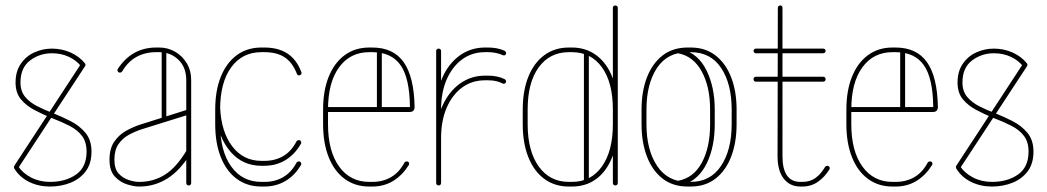

<svg xmlns="http://www.w3.org/2000/svg" viewBox="-20 -679 3835 703"><path d="M277 -446Q279 -449 283 -449Q286 -449 288 -448Q290 -447 291.5 -445.5Q293 -444 293 -441Q293 -440 291 -436L47 -64Q45 -59 40 -59Q35 -59 33 -61.5Q31 -64 31 -67Q31 -68 31.5 -69.5Q32 -71 33 -73ZM33 -61Q32 -62 31.5 -63.5Q31 -65 31 -67Q31 -70 33 -73Q35 -76 39 -76Q43 -76 46 -71Q63 -45 94 -29Q125 -13 163 -13Q220 -13 258.5 -40Q297 -67 297 -124Q297 -159 280.5 -181Q264 -203 235 -218Q206 -233 169 -247Q137 -260 106.5 -276Q76 -292 56.5 -315.5Q37 -339 37 -377Q37 -418 56.5 -446Q76 -474 106.5 -487.5Q137 -501 170 -501Q207 -501 239 -486.5Q271 -472 291 -447Q292 -446 292.5 -444.5Q293 -443 293 -441Q293 -439 291 -437Q289 -435 287 -434Q285 -433 284 -433Q280 -433 277 -436Q260 -458 232 -471Q204 -484 170 -484Q125 -484 90 -457.5Q55 -431 55 -377Q55 -345 72 -324.5Q89 -304 116.5 -290Q144 -276 176 -264Q206 -252 238.5 -235.5Q271 -219 293 -192.5Q315 -166 315 -124Q315 -80 294 -52Q273 -24 238.5 -10Q204 4 163 4Q121 4 86.5 -13Q52 -30 33 -61Z M680 -9Q680 -5 677.5 -2.5Q675 0 671 0Q667 0 664.5 -2.5Q662 -5 662 -9V-385Q662 -433 633 -460.5Q604 -488 563 -488H552Q511 -488 479.5 -470.5Q448 -453 427 -417Q424 -413 419 -413Q415 -413 412.5 -416Q410 -419 410 -422Q410 -425 411 -426Q436 -465 471.5 -485Q507 -505 552 -505H563Q594 -505 620.5 -490Q647 -475 663.5 -448Q680 -421 680 -385ZM663 -128Q664 -130 666 -131Q668 -132 671 -132Q675 -132 677 -129.5Q679 -127 679 -124Q679 -122 679 -121Q679 -120 679 -119Q640 -55 593 -25.5Q546 4 490 4Q490 4 489 4Q488 4 488 4Q472 4 446.5 -3.5Q421 -11 401 -32Q381 -53 381 -93Q381 -93 381 -94Q381 -95 381 -96Q381 -135 398.5 -160.5Q416 -186 442.5 -200.5Q469 -215 494 -223L668 -278Q669 -278 669.5 -278Q670 -278 671 -278Q674 -278 677 -275.5Q680 -273 680 -269Q680 -267 678 -264.5Q676 -262 673 -260L500 -206Q475 -198 452 -185.5Q429 -173 414 -151.5Q399 -130 399 -96Q399 -95 399 -94Q399 -93 399 -93Q399 -60 415 -43Q431 -26 452.5 -19.5Q474 -13 488 -13Q488 -13 489 -13Q490 -13 490 -13Q542 -13 584 -39.5Q626 -66 663 -128ZM589 -240Q589 -236 586.5 -234Q584 -232 581 -232Q577 -232 574.5 -234Q572 -236 572 -240V-495Q572 -499 574.5 -501Q577 -503 581 -503Q584 -503 586.5 -501Q589 -499 589 -495Z M1083 -416Q1084 -415 1084 -412Q1084 -408 1081.5 -405.5Q1079 -403 1075 -403Q1069 -403 1067 -409Q1051 -450 1022.5 -469Q994 -488 948 -488H937Q867 -488 826.5 -432.5Q786 -377 786 -278V-224Q786 -126 826.5 -69.5Q867 -13 937 -13H948Q987 -13 1017 -30.5Q1047 -48 1066 -84Q1069 -88 1074 -88Q1079 -88 1081 -85Q1083 -82 1083 -79Q1083 -76 1082 -75Q1060 -37 1025.5 -16.5Q991 4 948 4H937Q885 4 847 -24Q809 -52 788.5 -103.5Q768 -155 768 -224V-278Q768 -347 788.5 -398Q809 -449 847 -477Q885 -505 937 -505H948Q999 -505 1032.5 -483Q1066 -461 1083 -416ZM786 -285Q790 -196 830.5 -143Q871 -90 937 -90H948Q987 -90 1017 -107.5Q1047 -125 1066 -162Q1069 -166 1074 -166Q1079 -166 1081 -163Q1083 -160 1083 -157Q1083 -154 1082 -153Q1060 -114 1025.5 -93Q991 -72 948 -72H937Q868 -72 823.5 -124Q779 -176 770 -260Z M1172 -269Q1168 -269 1166.5 -271.5Q1165 -274 1165 -278Q1165 -282 1166.5 -284.5Q1168 -287 1172 -287H1481Q1480 -393 1446.5 -440.5Q1413 -488 1343 -488H1332Q1262 -488 1221.5 -432.5Q1181 -377 1181 -278V-224Q1181 -126 1221.5 -69.5Q1262 -13 1332 -13H1343Q1382 -13 1412 -30.5Q1442 -48 1461 -84Q1464 -88 1469 -88Q1474 -88 1476 -85.5Q1478 -83 1478 -79Q1478 -76 1477 -75Q1453 -37 1419.5 -16.5Q1386 4 1343 4H1332Q1280 4 1242 -24Q1204 -52 1183.5 -103.5Q1163 -155 1163 -224V-278Q1163 -347 1183.5 -398Q1204 -449 1242 -477Q1280 -505 1332 -505H1343Q1420 -505 1458 -451.5Q1496 -398 1498 -288Q1498 -269 1480 -269ZM1378 -282Q1378 -278 1375 -276Q1372 -274 1369 -274Q1365 -274 1362.5 -276Q1360 -278 1360 -282V-490Q1360 -493 1362.5 -496Q1365 -499 1369 -499Q1372 -499 1375 -496Q1378 -493 1378 -490Z M1595 -9Q1595 -5 1592.5 -2.5Q1590 0 1586 0Q1582 0 1579.5 -2.5Q1577 -5 1577 -9V-493Q1577 -496 1579.5 -498.5Q1582 -501 1586 -501Q1590 -501 1592.5 -498.5Q1595 -496 1595 -493ZM1595 -278Q1595 -274 1592.5 -271.5Q1590 -269 1586 -269Q1582 -269 1579.5 -271.5Q1577 -274 1577 -278Q1577 -344 1600 -395.5Q1623 -447 1663.5 -476Q1704 -505 1756 -505H1767Q1784 -505 1799.5 -502Q1815 -499 1828 -493Q1830 -491 1831.5 -489Q1833 -487 1833 -485Q1833 -479 1829 -477Q1825 -475 1821 -477Q1810 -482 1796.5 -485Q1783 -488 1767 -488H1756Q1708 -488 1672 -461.5Q1636 -435 1615.5 -388Q1595 -341 1595 -278ZM1595 -174Q1595 -170 1592.5 -168Q1590 -166 1586 -166Q1582 -166 1579.5 -168Q1577 -170 1577 -174Q1577 -240 1600 -291.5Q1623 -343 1663.5 -372.5Q1704 -402 1756 -402H1767Q1802 -402 1828 -389Q1830 -388 1831.5 -386Q1833 -384 1833 -381Q1833 -376 1829 -373.5Q1825 -371 1821 -373Q1810 -379 1796.5 -382Q1783 -385 1767 -385H1756Q1708 -385 1672 -358.5Q1636 -332 1615.5 -284.5Q1595 -237 1595 -174Z M1894 -224V-278Q1894 -347 1914.5 -398Q1935 -449 1973 -477Q2011 -505 2063 -505H2074Q2125 -505 2163 -477Q2201 -449 2221.5 -398Q2242 -347 2242 -278V-224Q2242 -155 2221.5 -103.5Q2201 -52 2163.5 -24Q2126 4 2074 4H2063Q2011 4 1973 -24Q1935 -52 1914.5 -103.5Q1894 -155 1894 -224ZM1912 -224Q1912 -126 1952.5 -69.5Q1993 -13 2063 -13H2074Q2144 -13 2184 -69.5Q2224 -126 2224 -224V-278Q2224 -377 2184 -432.5Q2144 -488 2074 -488H2063Q1993 -488 1952.5 -432.5Q1912 -377 1912 -278ZM2242 -9Q2242 -5 2239.5 -2.5Q2237 0 2233 0Q2229 0 2226.5 -2.5Q2224 -5 2224 -9V-651Q2224 -654 2226.5 -656.5Q2229 -659 2233 -659Q2237 -659 2239.5 -656.5Q2242 -654 2242 -651ZM2136 -14Q2136 -10 2133.5 -7.5Q2131 -5 2127 -5Q2123 -5 2120.5 -7.5Q2118 -10 2118 -14V-487Q2118 -491 2120.5 -493.5Q2123 -496 2127 -496Q2131 -496 2133.5 -493.5Q2136 -491 2136 -487Z M2329 -278Q2329 -344 2348.5 -395Q2368 -446 2405.5 -475.5Q2443 -505 2498 -505H2509Q2563 -505 2600.5 -475.5Q2638 -446 2657.5 -395Q2677 -344 2677 -278V-224Q2677 -158 2657.5 -106.5Q2638 -55 2600.5 -25.5Q2563 4 2509 4H2498Q2443 4 2405.5 -25.5Q2368 -55 2348.5 -106.5Q2329 -158 2329 -224ZM2347 -278V-224Q2347 -130 2386 -71.5Q2425 -13 2498 -13H2509Q2581 -13 2620 -71.5Q2659 -130 2659 -224V-278Q2659 -372 2620.5 -430Q2582 -488 2509 -488H2498Q2424 -488 2385.5 -430Q2347 -372 2347 -278ZM2462 -484 2479 -498Q2537 -482 2567 -421Q2597 -360 2597 -278V-224Q2597 -143 2569 -83.5Q2541 -24 2487 -4L2462 -17Q2519 -27 2549.5 -83Q2580 -139 2580 -224V-278Q2580 -362 2549 -418Q2518 -474 2462 -484Z M3001 -68Q3004 -72 3009 -72Q3013 -72 3015.5 -69.5Q3018 -67 3018 -64Q3018 -60 3017 -59Q3000 -31 2975 -13.5Q2950 4 2918 4H2911Q2872 4 2849.5 -25Q2827 -54 2827 -107L2828 -651Q2828 -654 2830.5 -656.5Q2833 -659 2837 -659Q2841 -659 2843 -656.5Q2845 -654 2845 -651V-107Q2845 -13 2911 -13H2918Q2946 -13 2966 -27.5Q2986 -42 3001 -68ZM2747 -484Q2744 -484 2741.5 -486.5Q2739 -489 2739 -493Q2739 -496 2741.5 -498.5Q2744 -501 2747 -501H2994Q2998 -501 3000.5 -498.5Q3003 -496 3003 -493Q3003 -489 3000.5 -486.5Q2998 -484 2994 -484ZM2747 -380Q2744 -380 2741.5 -382.5Q2739 -385 2739 -389Q2739 -393 2741.5 -395.5Q2744 -398 2747 -398H2994Q2998 -398 3000.5 -395.5Q3003 -393 3003 -389Q3003 -385 3000.5 -382.5Q2998 -380 2994 -380Z M3088 -269Q3084 -269 3082.5 -271.5Q3081 -274 3081 -278Q3081 -282 3082.5 -284.5Q3084 -287 3088 -287H3397Q3396 -393 3362.5 -440.5Q3329 -488 3259 -488H3248Q3178 -488 3137.5 -432.5Q3097 -377 3097 -278V-224Q3097 -126 3137.5 -69.5Q3178 -13 3248 -13H3259Q3298 -13 3328 -30.5Q3358 -48 3377 -84Q3380 -88 3385 -88Q3390 -88 3392 -85.5Q3394 -83 3394 -79Q3394 -76 3393 -75Q3369 -37 3335.5 -16.5Q3302 4 3259 4H3248Q3196 4 3158 -24Q3120 -52 3099.5 -103.5Q3079 -155 3079 -224V-278Q3079 -347 3099.5 -398Q3120 -449 3158 -477Q3196 -505 3248 -505H3259Q3336 -505 3374 -451.5Q3412 -398 3414 -288Q3414 -269 3396 -269ZM3294 -282Q3294 -278 3291 -276Q3288 -274 3285 -274Q3281 -274 3278.5 -276Q3276 -278 3276 -282V-490Q3276 -493 3278.5 -496Q3281 -499 3285 -499Q3288 -499 3291 -496Q3294 -493 3294 -490Z M3726 -446Q3728 -449 3732 -449Q3735 -449 3737 -448Q3739 -447 3740.5 -445.5Q3742 -444 3742 -441Q3742 -440 3740 -436L3496 -64Q3494 -59 3489 -59Q3484 -59 3482 -61.5Q3480 -64 3480 -67Q3480 -68 3480.5 -69.5Q3481 -71 3482 -73ZM3482 -61Q3481 -62 3480.5 -63.5Q3480 -65 3480 -67Q3480 -70 3482 -73Q3484 -76 3488 -76Q3492 -76 3495 -71Q3512 -45 3543 -29Q3574 -13 3612 -13Q3669 -13 3707.5 -40Q3746 -67 3746 -124Q3746 -159 3729.5 -181Q3713 -203 3684 -218Q3655 -233 3618 -247Q3586 -260 3555.5 -276Q3525 -292 3505.5 -315.5Q3486 -339 3486 -377Q3486 -418 3505.5 -446Q3525 -474 3555.5 -487.5Q3586 -501 3619 -501Q3656 -501 3688 -486.5Q3720 -472 3740 -447Q3741 -446 3741.5 -444.5Q3742 -443 3742 -441Q3742 -439 3740 -437Q3738 -435 3736 -434Q3734 -433 3733 -433Q3729 -433 3726 -436Q3709 -458 3681 -471Q3653 -484 3619 -484Q3574 -484 3539 -457.5Q3504 -431 3504 -377Q3504 -345 3521 -324.5Q3538 -304 3565.5 -290Q3593 -276 3625 -264Q3655 -252 3687.5 -235.5Q3720 -219 3742 -192.5Q3764 -166 3764 -124Q3764 -80 3743 -52Q3722 -24 3687.5 -10Q3653 4 3612 4Q3570 4 3535.5 -13Q3501 -30 3482 -61Z"/></svg>

Font: Libertine-Super Thin
Style: Regular
Weight: 100
Designer: Bastien Sozeau
Foundry: NBR — Bastien Sozeau
Version: Version 2.003;gftools[0.9.33]